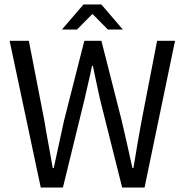

<svg xmlns="http://www.w3.org/2000/svg" viewBox="-20 -838 826 858"><path d="M22.9 -655.8H108.9L178.2 -298.8Q187 -244.6 196.8 -192.9Q206.5 -141.1 215.8 -86.9H220.2Q231.4 -140.6 243.2 -193.4Q254.9 -246.1 266.1 -298.8L356.9 -655.8H433.1L523.9 -298.8Q545.4 -207.5 571.8 -86.9H576.2Q594.7 -200.7 612.8 -298.8L682.1 -655.8H762.2L626 0H525.9L426.8 -395Q418 -433.1 410.6 -469.7Q403.3 -506.3 395 -543.9H391.1Q383.8 -505.9 375 -469.7Q366.2 -433.6 357.9 -395L261.2 0H162.1ZM256.8 -706.1 353 -817.9H433.1L528.8 -706.1H461.9L395 -773.9H391.1L324.2 -706.1Z"/></svg>

Font: SourceSansPro-Regular
Style: Regular
Weight: 400
Designer: Paul D. Hunt
Foundry: Adobe Systems Incorporated
Version: Version 1.050;PS Version 1.000;hotconv 1.0.70;makeotf.lib2.5